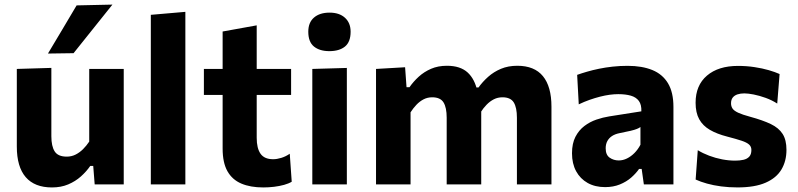

<svg xmlns="http://www.w3.org/2000/svg" viewBox="-20 -797 3450 830"><path d="M204.7 13.3Q129.7 13.3 91.2 -31.2Q52.7 -75.7 52.7 -163.4Q52.7 -196.8 52.7 -221.5Q52.7 -246.1 52.7 -272.2Q52.7 -321.7 52.7 -359.4Q52.7 -397.1 52.7 -430.2Q52.7 -463.3 52.7 -499L202 -503.5Q202 -450.2 202 -398.4Q202 -346.6 202 -290.9V-208.1Q202 -164.7 216.5 -142.3Q230.9 -119.9 268.5 -119.9Q289.1 -119.9 306.7 -128.7Q324.3 -137.6 339 -152.2Q353.7 -166.9 365.7 -184.8V-290.9Q365.7 -346.6 365.7 -396.2Q365.7 -445.8 365.7 -499H514.9Q514.9 -445.8 514.9 -393.8Q514.9 -341.9 514.9 -272.2V-216Q514.9 -154 514.9 -103.8Q514.9 -53.7 514.9 0H389.3L383 -79.7H370.2Q353.3 -55.3 329.6 -34.1Q305.8 -12.9 274.7 0.2Q243.6 13.3 204.7 13.3ZM187.3 -565.5Q218.5 -617.9 249.6 -669.9Q280.7 -722 311.2 -773.7L466 -777.1Q437.2 -740.9 408.7 -705.5Q380.2 -670.1 352.7 -635.5Q325.2 -601 298 -567.1Z M632 0Q632 -53.7 632 -103.8Q632 -154 632 -216V-493.4Q632 -554.6 632 -614.2Q632 -673.9 632 -732.9L781.3 -745.8Q781.3 -686.8 781.3 -624.6Q781.3 -562.3 781.3 -493.4V-216Q781.3 -154 781.3 -103.8Q781.3 -53.7 781.3 0Z M1117.9 13.3Q1062.6 13.3 1023.3 -3.4Q983.9 -20.1 963.1 -57Q942.4 -93.9 942.4 -154.3Q942.4 -187.1 942.4 -221.3Q942.4 -255.6 942.4 -293Q942.4 -330.3 942.4 -371.9Q942.4 -413.6 942.4 -461.4Q942.4 -518.1 942.4 -565Q942.4 -611.8 942.4 -660.8L1089.7 -687.4Q1089.7 -648.4 1089.7 -613.6Q1089.7 -578.8 1089.7 -542.3Q1089.7 -505.7 1089.7 -461.4V-201.4Q1089.7 -155.8 1106.4 -132.2Q1123.1 -108.7 1160.9 -108.7Q1176.9 -108.7 1195.9 -114.5Q1214.9 -120.2 1232.6 -132.4L1241.1 -11.4Q1228.2 -3.5 1208.2 2.1Q1188.2 7.6 1164.7 10.5Q1141.2 13.3 1117.9 13.3ZM861.4 -386.7V-499H1238.4V-386.7Q1191.5 -386.7 1144.3 -386.7Q1097 -386.7 1052.9 -386.7H986.5Z M1330.1 0Q1330.1 -53.7 1330.1 -103.8Q1330.1 -154 1330.1 -216V-266Q1330.1 -315.5 1330.1 -354.8Q1330.1 -394 1330.1 -428.7Q1330.1 -463.3 1330.1 -499L1479.4 -503.3Q1479.4 -467.3 1479.4 -431.9Q1479.4 -396.6 1479.4 -356.6Q1479.4 -316.7 1479.4 -266V-216Q1479.4 -154 1479.4 -103.8Q1479.4 -53.7 1479.4 0ZM1403.7 -575.9Q1362.1 -575.9 1337.4 -595.7Q1312.7 -615.6 1312.7 -659.9Q1312.7 -699.8 1337.4 -721.1Q1362.1 -742.4 1404.7 -742.4Q1447 -742.4 1471.3 -720.2Q1495.7 -698 1495.7 -659.9Q1495.7 -615.6 1471.2 -595.7Q1446.6 -575.9 1403.7 -575.9Z M1605.5 0Q1605.5 -53.7 1605.5 -103.8Q1605.5 -154 1605.5 -216V-266Q1605.5 -323.3 1605.5 -381.3Q1605.5 -439.4 1605.5 -499L1731.2 -506.3L1737.4 -420H1750.2Q1766.9 -444.2 1790 -465.3Q1813.2 -486.5 1843.4 -499.6Q1873.6 -512.7 1911.9 -512.7Q1969.7 -512.7 2001.4 -483.8Q2033 -454.9 2043.9 -401L2054.2 -399.5Q2057.2 -385.1 2058.7 -369.3Q2060.3 -353.5 2060.3 -335.9Q2060.3 -303 2060.3 -274.7Q2060.3 -246.4 2060.3 -216Q2060.3 -155.1 2060.3 -104.4Q2060.3 -53.7 2060.3 0H1911Q1911 -53.7 1911 -103.5Q1911 -153.3 1911 -208V-288.1Q1911 -331.9 1897.4 -354.1Q1883.7 -376.4 1848.4 -376.4Q1828.1 -376.4 1811.1 -367.6Q1794 -358.7 1780 -343.9Q1766 -329 1754.8 -311.5V-208Q1754.8 -152.1 1754.8 -102.9Q1754.8 -53.7 1754.8 0ZM2214.6 0Q2214.6 -53.7 2214.6 -103.5Q2214.6 -153.3 2214.6 -208V-288.1Q2214.6 -331.9 2201 -354.1Q2187.3 -376.4 2152.1 -376.4Q2131.7 -376.4 2114.7 -367.7Q2097.6 -358.9 2083.4 -344.2Q2069.1 -329.4 2057.8 -311.5L2035.7 -418.9H2048.6Q2066.3 -443.7 2090.4 -465.1Q2114.5 -486.5 2145.7 -499.6Q2176.9 -512.7 2216.2 -512.7Q2290.3 -512.7 2327.1 -467.7Q2363.9 -422.8 2363.9 -335.9Q2363.9 -303 2363.9 -274.7Q2363.9 -246.4 2363.9 -216Q2363.9 -155.1 2363.9 -104.4Q2363.9 -53.7 2363.9 0Z M2595.6 11.9Q2552.7 11.9 2520.5 -6Q2488.4 -24 2470.5 -56.8Q2452.7 -89.7 2452.7 -134.4Q2452.7 -176.8 2467.5 -205.5Q2482.4 -234.3 2506.2 -252.3Q2530 -270.3 2558.3 -280Q2586.5 -289.6 2613.4 -293.8L2752.5 -315.7Q2753.7 -344.5 2741.7 -360.7Q2729.7 -377 2706.8 -383.5Q2683.9 -390 2652.7 -390Q2635.7 -390 2615.7 -387.4Q2595.7 -384.7 2573.8 -379.1Q2551.9 -373.5 2528.8 -365.4Q2505.7 -357.3 2481.9 -345.9L2475 -473.4Q2493.6 -480.1 2517.5 -487Q2541.3 -494 2569.5 -499.8Q2597.6 -505.6 2628.8 -509Q2660 -512.4 2693.2 -512.4Q2755.5 -512.4 2799.9 -494.3Q2844.2 -476.2 2867.7 -437Q2891.2 -397.8 2891.2 -335.1Q2891.2 -310.5 2891.2 -275Q2891.2 -239.5 2891.2 -211.3V-164.1Q2891.2 -126 2891.2 -85.8Q2891.2 -45.7 2891.2 0H2763.3L2753.9 -66.7H2742.6Q2729.1 -47.3 2708.5 -29.2Q2687.8 -11.2 2659.6 0.3Q2631.3 11.9 2595.6 11.9ZM2654.8 -103.4Q2672.7 -103.4 2690 -111.8Q2707.4 -120.2 2722.5 -135.3Q2737.6 -150.5 2748.6 -171.3V-247.9Q2742.5 -243.4 2733.3 -239.7Q2724.1 -235.9 2706.3 -231.6Q2688.4 -227.4 2656.8 -221.1Q2638.8 -217.4 2625.8 -209Q2612.8 -200.6 2605.5 -187.2Q2598.3 -173.9 2598.3 -155.9Q2598.3 -127.4 2615.5 -115.4Q2632.8 -103.4 2654.8 -103.4Z M3168.1 13.2Q3131 13.2 3097.6 8.8Q3064.1 4.4 3036.2 -3.4Q3008.2 -11.2 2987.2 -20.9L2996.4 -147.7Q3018.6 -134.1 3045.7 -123.9Q3072.8 -113.7 3101.8 -108.1Q3130.7 -102.6 3158.2 -102.6Q3177.8 -102.6 3193.8 -106.2Q3209.8 -109.8 3219 -119.8Q3228.2 -129.7 3228.2 -148.9Q3228.2 -163 3218.4 -172Q3208.5 -181.1 3185.7 -188.7Q3163 -196.3 3123.7 -206.5Q3079.1 -217.9 3048.7 -235.7Q3018.2 -253.4 3002.6 -281.6Q2987 -309.7 2987 -352.8Q2987 -428.3 3036.2 -470.2Q3085.3 -512.1 3170.4 -512.1Q3207.6 -512.1 3241.5 -506.9Q3275.4 -501.8 3303.3 -493.7Q3331.1 -485.6 3350.1 -477L3339.9 -349.3Q3316.9 -364.1 3289.9 -373.9Q3262.9 -383.6 3238.3 -388.5Q3213.7 -393.3 3197.7 -393.3Q3181.5 -393.3 3168.3 -389.1Q3155.2 -384.8 3147.7 -375.4Q3140.2 -365.9 3140.2 -350.7Q3140.2 -337.6 3146.6 -327.9Q3153 -318.2 3171 -309.8Q3188.9 -301.4 3223.4 -292.1Q3277.3 -277.4 3312 -260.8Q3346.6 -244.1 3363.2 -218.1Q3379.8 -192.2 3379.8 -149.2Q3379.8 -100.8 3358.1 -64.3Q3336.4 -27.7 3289.8 -7.3Q3243.2 13.2 3168.1 13.2Z"/></svg>

Font: Commissioner Thin
Style: Regular
Weight: 100
Designer: Kostas Bartsokas
Foundry: Kostas Bartsokas
Version: Version 1.001;gftools[0.9.23]